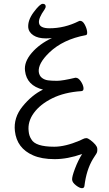

<svg xmlns="http://www.w3.org/2000/svg" viewBox="-20 -821 568 1005"><path d="M374 -414H377Q390 -414 402.5 -396Q415 -378 417 -361.5Q419 -345 406 -344Q317 -338 253.5 -306.5Q190 -275 157 -229.5Q124 -184 130 -134Q132 -110 144 -92Q165 -53 264 -53Q321 -53 397 -85Q402 -87 412.5 -92.5Q423 -98 431.5 -98Q440 -98 453 -88Q487 -62 489 -44.5Q491 -27 484.5 -17Q478 -7 466 12Q432 69 422 152Q421 164 409 164Q397 164 378 149.5Q359 135 357.5 120Q356 105 372.5 61.5Q389 18 410 -15Q334 12 266 12Q198 12 153 -8Q68 -45 58 -135Q50 -205 98.5 -264.5Q147 -324 205 -352Q120 -373 111 -450Q105 -496 145.5 -543.5Q186 -591 252 -622Q236 -620 221 -620Q179 -620 155 -636Q131 -652 128 -675Q124 -714 156.5 -757.5Q189 -801 203.5 -801Q218 -801 219 -789Q220 -781 213 -771Q181 -726 184 -702Q187 -673 239 -673Q318 -673 392 -710Q396 -712 399 -712Q413 -712 423.5 -692.5Q434 -673 436 -655.5Q438 -638 429 -637Q310 -615 238 -546Q178 -488 183 -444Q186 -424 199.5 -413.5Q213 -403 231.5 -400.5Q250 -398 278.5 -398Q307 -398 374 -414Z"/></svg>

Font: LXGW WenKai Lite
Style: Regular
Weight: 400
Designer: LXGW / Fontworks Inc.
Foundry: LXGW / Fontworks Inc.
Version: Version 1.511; March 25, 2025